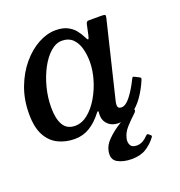

<svg xmlns="http://www.w3.org/2000/svg" viewBox="-136 -642 896 956"><g transform="rotate(-20 312.0 -163.5)"><path d="M580 -150Q561.5 -106 535.5 -69.2Q509.5 -32.5 475.8 -10.2Q442 12 401.5 12Q368 12 348 -5.8Q328 -23.5 325.5 -49Q325 -59 325 -64.5Q325 -70 326 -74Q325.5 -85 315.5 -72.5Q285 -32.5 249 -10.5Q213 11.5 169.5 11.5Q121 11.5 81.8 -7.8Q42.5 -27 19.5 -69.5Q-3.5 -112 -3.5 -183Q-3.5 -259 20.5 -322.5Q44.5 -386 83.8 -432.8Q123 -479.5 169.8 -505Q216.5 -530.5 262 -530.5Q300 -530.5 324.5 -518Q349 -505.5 364 -486.8Q379 -468 388.5 -448.5Q396 -432.5 399.8 -432Q403.5 -431.5 407.5 -448.5L420 -506.5Q422 -513.5 425 -516.8Q428 -520 437.5 -520H504Q519.5 -520 522 -516.2Q524.5 -512.5 521.5 -500.5L423 -93.5Q421 -85.5 421 -75Q421 -57 441.5 -57Q464 -57 490 -91Q516 -125 537.5 -169.5Q541.5 -177.5 543.5 -179.8Q545.5 -182 553.5 -178L573.5 -168Q581.5 -164 582.5 -161Q583.5 -158 580 -150ZM370 -324.5Q370 -364.5 360.5 -397.5Q351 -430.5 330 -450.5Q309 -470.5 274.5 -470.5Q242.5 -470.5 213.2 -444.8Q184 -419 161 -376Q138 -333 124.5 -280.8Q111 -228.5 111 -175.5Q111 -115 130.8 -82.2Q150.5 -49.5 193 -49.5Q229 -49.5 261 -75.5Q293 -101.5 317.5 -143Q342 -184.5 356 -232.5Q370 -280.5 370 -324.5ZM401.5 202.5Q356.5 202.5 326.8 185.5Q297 168.5 305.5 125Q311 95 338.8 67.8Q366.5 40.5 403 17.2Q439.5 -6 470 -24Q490.5 -36.5 496.5 -27Q503 -18.5 487 -4.5Q465.5 15 441.5 41.2Q417.5 67.5 411 98Q407 117 414.8 132.2Q422.5 147.5 447.5 147.5Q466 147.5 480.8 138.8Q495.5 130 506 118.5Q515 109 521 115L530 123Q534 126.5 533.5 129Q533 131.5 529 137Q508 164.5 478 183.5Q448 202.5 401.5 202.5Z"/></g></svg>

Font: Besley* Medium
Style: Italic
Weight: 500
Italic angle: -13°
Designer: Owen Earl
Foundry: indestructible type*
Version: Version 3.000; ttfautohint (v1.8.3)